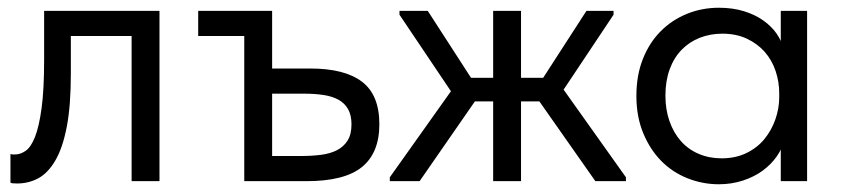

<svg xmlns="http://www.w3.org/2000/svg" viewBox="-20 -468 2180 496"><path d="M24 6Q54 6 79 -7.5Q104 -21 123 -53.5Q142 -86 152.5 -140.5Q163 -195 163 -278V-375H320V0H392V-440H94V-314Q94 -237 87.5 -189Q81 -141 70.5 -114.5Q60 -88 46.5 -78.5Q33 -69 19 -69Q17 -69 14 -69Q11 -69 7 -70V4Q9 5 12.5 5.5Q16 6 24 6Z M611 0H772Q870 0 915 -36.5Q960 -73 960 -147Q960 -223 915 -257Q870 -291 782 -291H683V-440H492V-375H611ZM758 -65H683V-226H766Q794 -226 816.5 -222.5Q839 -219 855 -210Q871 -201 879.5 -185.5Q888 -170 888 -147Q888 -121 878 -105Q868 -89 850.5 -80Q833 -71 809 -68Q785 -65 758 -65Z M1518 0H1597V-10L1410 -273L1411 -199L1565 -430V-440H1495L1358 -228ZM987 0H1064L1222 -228L1085 -440H1012V-430L1170 -195L1171 -269L987 -10ZM1172 -206H1406V-267H1172ZM1254 0H1326V-309V-316V-440H1254V-316V-309V-126V-111Z M1997 0H2065V-309V-316V-440H1997V-316L1993 -309V-126L1997 -111ZM1837 8Q1870 8 1899 -1.5Q1928 -11 1950 -27Q1972 -43 1987 -64.5Q2002 -86 2007 -111V-217H1993Q1993 -188 1983 -159.5Q1973 -131 1954.5 -108.5Q1936 -86 1908 -72.5Q1880 -59 1844 -59Q1812 -59 1785 -70.5Q1758 -82 1739 -103.5Q1720 -125 1709.5 -155Q1699 -185 1699 -221Q1699 -259 1710 -289Q1721 -319 1741 -339.5Q1761 -360 1788 -370.5Q1815 -381 1846 -381Q1882 -381 1909.5 -368Q1937 -355 1955.5 -334Q1974 -313 1983.5 -285Q1993 -257 1993 -227H2002V-345Q1999 -363 1986 -381.5Q1973 -400 1952 -415Q1931 -430 1902 -439Q1873 -448 1837 -448Q1793 -448 1754 -432Q1715 -416 1686 -386.5Q1657 -357 1640.5 -315Q1624 -273 1624 -220Q1624 -167 1641.5 -124.5Q1659 -82 1688 -52.5Q1717 -23 1756 -7.5Q1795 8 1837 8Z"/></svg>

Font: Tilda Sans VF
Style: Regular
Weight: 400
Designer: ParaType Ltd
Foundry: ParaType Ltd
Version: Version 1.010